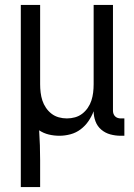

<svg xmlns="http://www.w3.org/2000/svg" viewBox="-20 -540 540 775"><path d="M64 215V-520H142V-200Q142 -183 144 -166.5Q146 -150 151 -134.5Q156 -119 165.5 -105Q175 -91 188 -81Q201 -71 217 -66.5Q233 -62 250 -62Q267 -62 283 -66.5Q299 -71 312 -81Q325 -91 334.5 -105Q344 -119 349 -134.5Q354 -150 356 -166.5Q358 -183 358 -200V-520H436V-93Q436 -87 438 -81Q440 -75 444.5 -70.5Q449 -66 455 -64Q461 -62 467 -62H482V8H467Q446 8 425.5 2.5Q405 -3 389 -16.5Q373 -30 365.5 -50Q358 -70 358 -91Q350 -70 337 -51Q324 -32 305.5 -18Q287 -4 264.5 2Q242 8 220 8Q198 8 177 3Q156 -2 138 -14Q140 16 141 46.5Q142 77 142 107V215Z"/></svg>

Font: Iosevka Algr
Style: Regular
Weight: 400
Monospace: yes
Designer: Belleve Invis
Foundry: Belleve Invis
Version: Version 26.0.2; ttfautohint (v1.8.3)